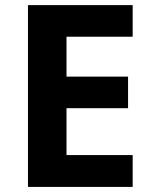

<svg xmlns="http://www.w3.org/2000/svg" viewBox="-20 -734 600 754"><path d="M501 0H89.8V-713.9H501V-589.8H241.2V-433.1H482.9V-309.1H241.2V-125H501Z"/></svg>

Font: Droid Sans
Style: Bold
Weight: 700
Foundry: Ascender Corporation
Version: Version 1.00 build 112